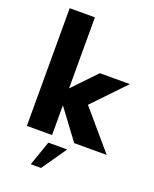

<svg xmlns="http://www.w3.org/2000/svg" viewBox="-168 -823 897 1119"><g transform="rotate(20 280.5 -264.0)"><path d="M358.4 -237.3 546.9 -434.1H360.8L222.2 -289.6V-730H65.9V0H222.2V-184.6L359.4 0H561ZM163.6 202.1H227.5L334 48.8H217.3Z"/></g></svg>

Font: Now Black
Style: Regular
Weight: 400
Designer: Alfredo Marco Pradil
Foundry: Alfredo Marco Pradil
Version: Version 1.200;hotconv 1.0.109;makeotfexe 2.5.65596